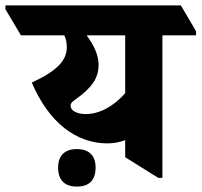

<svg xmlns="http://www.w3.org/2000/svg" viewBox="-86 -646 742 707"><path d="M310 -118C334 -118 356 -123 375 -130V-67L497 9H512V-516H636V-531L580 -626H-66V-612L-9 -516H151C157 -503 160 -488 160 -472C160 -421 120 -383 31 -342C94 -194 195 -118 310 -118ZM189 -235C179 -240 174 -248 174 -257C174 -265 178 -270 191 -279C254 -324 277 -359 277 -408C277 -442 261 -478 233 -516H375V-303C333 -255 281 -226 230 -226C214 -226 199 -229 189 -235ZM197 41C242 41 266 18 266 -29C266 -73 242 -97 197 -97C152 -97 128 -73 128 -29C128 17 152 41 197 41Z"/></svg>

Font: Noto Serif Devanagari SemiCondensed ExtraBold
Style: Regular
Weight: 800
Width: 4
Designer: Universal Thirst, Indian Type Foundry and the Monotype Design Team
Foundry: Monotype Imaging Inc.
Version: Version 2.004